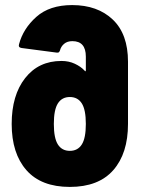

<svg xmlns="http://www.w3.org/2000/svg" viewBox="-20 -728 557 756"><path d="M26 -240Q26 -353 79 -420.5Q132 -488 222 -488Q251 -488 274.5 -477Q298 -466 312 -451Q318 -443 318 -452V-505Q318 -566 265 -566Q245 -566 232.5 -555.5Q220 -545 216 -529Q214 -524 211.5 -522Q209 -520 202 -521L65 -539Q51 -541 55 -554Q71 -615 123 -661.5Q175 -708 264 -708Q364 -708 424 -651Q484 -594 484 -485V-240Q484 -124 426 -58Q368 8 255 8Q142 8 84 -58Q26 -124 26 -240ZM255 -134Q286 -134 302 -159Q318 -184 318 -240Q318 -296 302 -321Q286 -346 255 -346Q224 -346 208 -321Q192 -296 192 -240Q192 -184 208 -159Q224 -134 255 -134Z"/></svg>

Font: Barlow GEO ExtraBold
Style: Regular
Weight: 800
Designer: Jeremy Tribby
Foundry: Tribby Type
Version: Version 1.408